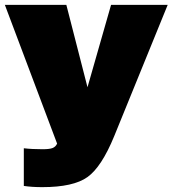

<svg xmlns="http://www.w3.org/2000/svg" viewBox="-31 -560 710 790"><path d="M439 0Q387 127 329 168.5Q271 210 143 210Q100 210 67 205V50Q100 54 144 54Q173 54 185.5 49Q198 44 204 31L-11 -540H242L329 -201L426 -540H659Z"/></svg>

Font: Nacelle Black
Style: Regular
Weight: 900
Designer: Sora Sagano
Foundry: Sora Sagano
Version: Version 1.000;FEAKit 1.0